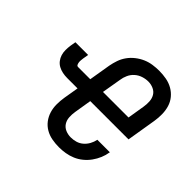

<svg xmlns="http://www.w3.org/2000/svg" viewBox="-177 -944 1153 1153"><g transform="rotate(45 400.0 -367.5)"><path d="M460 8Q429 8 399.5 2.5Q370 -3 345 -17.5Q320 -32 302.5 -55Q285 -78 276.5 -106Q268 -134 268 -164.5Q268 -195 273 -226L289 -321H201Q181 -321 161.5 -325Q142 -329 125.5 -338Q109 -347 97.5 -362Q86 -377 80.5 -395Q75 -413 75 -433Q75 -453 78 -473L84 -508H192L186 -473Q185 -464 184 -455.5Q183 -447 184 -438.5Q185 -430 188.5 -422Q192 -414 201 -414H304L327 -552Q332 -579 341 -605Q350 -631 366.5 -654Q383 -677 406 -695Q429 -713 454.5 -724Q480 -735 507.5 -739Q535 -743 561 -743Q592 -743 622 -737.5Q652 -732 677.5 -717.5Q703 -703 721.5 -680.5Q740 -658 748.5 -630Q757 -602 757.5 -571Q758 -540 753 -509L722 -321H397L379 -211Q375 -187 376.5 -163Q378 -139 390 -120.5Q402 -102 423 -93Q444 -84 468 -84Q489 -84 510 -90Q531 -96 548 -110.5Q565 -125 576 -145Q587 -165 591 -186V-187H698L697 -185Q693 -158 682 -132Q671 -106 654.5 -83Q638 -60 615.5 -41.5Q593 -23 567 -12Q541 -1 513.5 3.5Q486 8 460 8ZM412 -414H629L647 -524Q651 -548 649.5 -571.5Q648 -595 637 -613.5Q626 -632 605 -641.5Q584 -651 561 -651Q538 -651 515 -643.5Q492 -636 474 -620Q456 -604 446 -582Q436 -560 433 -537Z"/></g></svg>

Font: Iosevka Aile Semibold Oblique
Style: Regular
Weight: 600
Italic angle: -9°
Designer: Belleve Invis
Foundry: Belleve Invis
Version: Version 31.1.0; ttfautohint (v1.8.4)